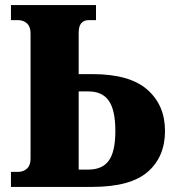

<svg xmlns="http://www.w3.org/2000/svg" viewBox="-20 -734 685 754"><path d="M23 0V-59H51Q72 -59 86 -72Q100 -85 100 -111V-603Q100 -629 86 -642Q72 -655 51 -655H23V-714H357V-655H329Q289 -655 289 -606V-443H342Q489 -443 558.5 -382Q628 -321 628 -220Q628 -118 560 -59Q492 0 342 0ZM289 -68H327Q382 -68 407.5 -103.5Q433 -139 433 -220Q433 -301 407.5 -338Q382 -375 327 -375H289Z"/></svg>

Font: Noto Serif SemiCondensed Black
Style: Regular
Weight: 900
Width: 4
Designer: Monotype Design Team
Foundry: Monotype Imaging Inc.
Version: Version 2.014; ttfautohint (v1.8.4.7-5d5b)